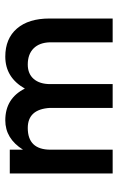

<svg xmlns="http://www.w3.org/2000/svg" viewBox="120 -566 446 726"><g transform="rotate(-90 343.0 -203.0)"><path d="M492 -406Q560 -406 598 -362Q636 -318 636 -239V0H546V-237Q545 -277 523 -299Q501 -321 462 -321Q427 -321 407.5 -298.5Q388 -276 388 -236V0H298V-237Q293 -321 222 -321Q140 -321 140 -235V0H50V-389H140V-339Q182 -406 251 -406Q334 -406 371 -332Q413 -406 492 -406Z"/></g></svg>

Font: MB Grotesk
Style: Regular
Weight: 400
Designer: Nawras Khrais
Foundry: Nawras Khrais
Version: Version 1.000;PS 001.000;hotconv 1.0.88;makeotf.lib2.5.64775